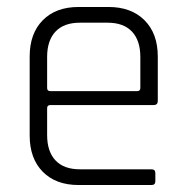

<svg xmlns="http://www.w3.org/2000/svg" viewBox="-20 -530 532 550"><path d="M414 0H205Q140 0 102.5 -38Q65 -76 65 -142V-368Q65 -434 102.5 -472Q140 -510 205 -510H291Q356 -510 394 -472Q432 -434 432 -368V-241Q432 -229 420 -229H124Q115 -229 115 -220V-143Q115 -96 139 -70.5Q163 -45 209 -45H414Q425 -45 425 -34V-11Q425 0 414 0ZM124 -269H373Q382 -269 382 -278V-367Q382 -414 358 -439.5Q334 -465 288 -465H209Q163 -465 139 -439.5Q115 -414 115 -367V-278Q115 -269 124 -269Z"/></svg>

Font: Rajdhani
Style: Regular
Weight: 400
Designer: Satya Rajpurohit, Jyotish Sonowal
Foundry: Indian Type Foundry
Version: Version 1.201;PS 1.0;hotconv 1.0.78;makeotf.lib2.5.61930; tt